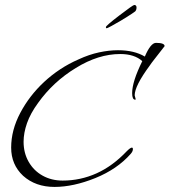

<svg xmlns="http://www.w3.org/2000/svg" viewBox="-20 -691 669 757"><path d="M195 46Q120 46 71 2Q24 -42 24 -109Q24 -178 60 -246Q96 -314 154 -368Q183 -395 217 -417.5Q251 -440 290 -457Q331 -476 370.5 -484.5Q410 -493 445 -493Q509 -493 551 -468Q574 -522 595 -522Q629 -522 629 -509Q605 -478 590 -459Q575 -440 570 -432Q511 -352 511 -315L515 -300Q515 -298 513 -298Q501 -298 501 -324Q501 -369 541 -450Q510 -478 454 -478Q368 -478 279 -423Q190 -369 130 -285Q100 -244 86.5 -205.5Q73 -167 73 -132Q73 -88 93 -53Q113 -18 148 1.5Q183 21 227 21Q297 21 360.5 -7.5Q424 -36 480 -95Q494 -109 500 -109Q504 -109 504 -103Q504 -94 495 -84Q442 -24 356 11Q269 46 195 46ZM401 -579.6Q397.4 -579.6 397.4 -584.1Q397.4 -589.6 451 -630.5Q504.6 -671.4 509.2 -671.4Q518.3 -671.4 518.3 -661.4Q518.3 -651.4 512.8 -645.9Q510.1 -644.1 498.3 -635.9Q486.5 -627.7 456.5 -609.6Q436.5 -597.7 419.6 -588.6Q402.8 -579.6 401 -579.6Z"/></svg>

Font: Qwigley
Style: Regular
Weight: 400
Designer: Robert E. Leuschke
Foundry: Robert E. Leuschke
Version: Version 1.010; ttfautohint (v1.8.3)